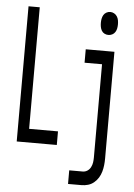

<svg xmlns="http://www.w3.org/2000/svg" viewBox="-62 -789 724 1040"><g transform="rotate(5 300.0 -269.0)"><path d="M51 0V-735H112V-74H269V0ZM495 -618Q484 -618 474 -623Q464 -628 458.5 -637.5Q453 -647 451 -658Q449 -669 449 -680Q449 -691 451 -702Q453 -713 458.5 -722.5Q464 -732 474 -737.5Q484 -743 495 -743Q506 -743 516 -737.5Q526 -732 532 -722.5Q538 -713 540 -702Q542 -691 542 -680Q542 -669 540 -658Q538 -647 532 -637.5Q526 -628 516 -623Q506 -618 495 -618ZM348 205V131H421Q435 131 446.5 123.5Q458 116 464.5 103.5Q471 91 473 77.5Q475 64 475 50V-457H380V-530H536V50Q536 69 534 87Q532 105 527 122.5Q522 140 512.5 155.5Q503 171 488.5 183Q474 195 456.5 200Q439 205 421 205Z"/></g></svg>

Font: Iosevka Mono
Style: Regular
Weight: 400
Designer: Belleve Invis
Foundry: Belleve Invis
Version: Version 11.1.1